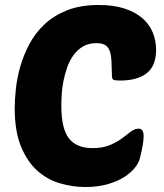

<svg xmlns="http://www.w3.org/2000/svg" viewBox="-20 -740 657 770"><path d="M351 -146Q392 -146 420.5 -158Q449 -170 469 -185Q489 -200 504.5 -212Q520 -224 536 -224Q556 -224 556 -194Q556 -178 552 -155.5Q548 -133 541 -105Q537 -88 521.5 -68Q506 -48 479 -30.5Q452 -13 412.5 -1.5Q373 10 322 10Q271 10 220 -5Q169 -20 129 -56Q89 -92 64 -153Q39 -214 39 -306Q39 -339 43.5 -382.5Q48 -426 61 -472Q74 -518 97.5 -562.5Q121 -607 158 -642Q195 -677 248.5 -698.5Q302 -720 376 -720Q435 -720 478.5 -706Q522 -692 550.5 -667.5Q579 -643 592.5 -610Q606 -577 606 -540Q606 -476 568.5 -446.5Q531 -417 462 -417Q440 -417 434.5 -420.5Q429 -424 429 -435Q428 -469 427 -494Q426 -519 420 -535.5Q414 -552 401.5 -559.5Q389 -567 367 -567Q335 -567 312.5 -553.5Q290 -540 274.5 -518.5Q259 -497 249.5 -470Q240 -443 234.5 -415Q229 -387 227.5 -361Q226 -335 226 -316Q226 -224 256.5 -185Q287 -146 351 -146Z"/></svg>

Font: PoetsenOne
Style: Regular
Weight: 400
Designer: Rodrigo Fuenzalida, Pablo Impallari
Foundry: Pablo Impallari, Rodrigo Fuenzalida
Version: Version 1.000; ttfautohint (v0.8) -G 200 -r 50